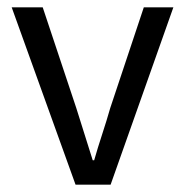

<svg xmlns="http://www.w3.org/2000/svg" viewBox="-20 -506 507 526"><path d="M187 0 12 -486H97L189 -210Q200 -175 211.5 -138.5Q223 -102 234 -67H238Q248 -102 260 -138.5Q272 -175 282 -210L374 -486H455L283 0Z"/></svg>

Font: Source Sans 3
Style: Regular
Weight: 400
Designer: Paul D. Hunt
Foundry: Adobe
Version: Version 3.046;hotconv 1.0.118;makeotfexe 2.5.65603